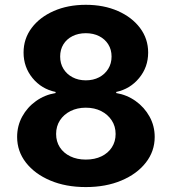

<svg xmlns="http://www.w3.org/2000/svg" viewBox="-20 -757 704 787"><path d="M331.8 9.8Q249.6 9.8 186.1 -17.1Q122.7 -43.9 86.4 -90.4Q50.2 -136.9 50.2 -195.7Q50.2 -241 71 -279.2Q91.8 -317.3 127.6 -342.8Q163.4 -368.3 207.8 -375.6V-380.1Q149.7 -392.3 113.1 -437.3Q76.6 -482.2 76.6 -541.6Q76.6 -598.1 109.6 -642.3Q142.6 -686.4 200.4 -711.9Q258.2 -737.3 331.8 -737.3Q405.4 -737.3 463.2 -711.9Q521.1 -686.4 554.2 -642.1Q587.3 -597.9 587.3 -541.6Q587.3 -481.9 550.3 -437.1Q513.4 -392.3 456.4 -380.1V-375.6Q500.2 -368.3 536 -342.8Q571.8 -317.3 592.9 -279.2Q614.1 -241 614.1 -195.7Q614.1 -136.9 577.7 -90.4Q541.4 -43.9 477.7 -17.1Q414 9.8 331.8 9.8ZM331.8 -102.9Q368.6 -102.9 395.9 -116.2Q423.3 -129.4 438.6 -153.2Q453.9 -177 453.9 -207.8Q453.9 -239.2 438 -263.4Q422.2 -287.7 394.7 -301.7Q367.2 -315.6 331.8 -315.6Q296.7 -315.6 269.1 -301.8Q241.5 -288 225.7 -263.7Q210 -239.5 210 -207.8Q210 -177 225.2 -153.3Q240.5 -129.7 268 -116.3Q295.5 -102.9 331.8 -102.9ZM331.8 -427.7Q362.4 -427.7 386.1 -440.1Q409.8 -452.5 423.5 -474.6Q437.3 -496.7 437.3 -525.2Q437.3 -553.8 423.7 -575.3Q410.2 -596.8 386.5 -608.8Q362.8 -620.9 331.8 -620.9Q300.8 -620.9 277 -608.8Q253.2 -596.8 239.9 -575.3Q226.6 -553.8 226.6 -525.2Q226.6 -496.7 240.1 -474.8Q253.6 -452.8 277.4 -440.3Q301.2 -427.7 331.8 -427.7Z"/></svg>

Font: GitLab Sans
Style: Regular
Weight: 400
Designer: Rasmus Andersson
Foundry: Modifications by GitLab B.V., manufactured by rsms
Version: Version 4.000;git-c8fb6b7